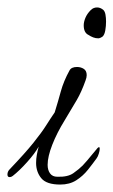

<svg xmlns="http://www.w3.org/2000/svg" viewBox="-41 -507 305 516"><path d="M223 -404Q216 -404 209.5 -406.5Q203 -409 197 -413Q184 -419 184 -439Q184 -448 188.5 -459Q193 -470 203 -480Q210 -487 220 -487Q229 -487 237 -480Q241 -476 242.5 -467.5Q244 -459 244 -449Q244 -437 242 -425.5Q240 -414 235 -409Q228 -404 223 -404ZM121 -11Q84 -11 70 -28Q56 -45 56 -69Q56 -80 58 -91Q60 -102 63 -113Q53 -95 32 -71.5Q11 -48 -7 -34Q-11 -31 -15 -31Q-21 -31 -21 -38Q-21 -46 -15 -52Q27 -96 49 -123.5Q71 -151 83 -170Q95 -189 106 -205Q115 -234 122.5 -261.5Q130 -289 146 -318Q151 -327 166 -327Q176 -327 184 -322Q192 -317 192 -305Q192 -299 189 -291Q178 -260 165.5 -238.5Q153 -217 133 -184Q112 -150 99.5 -118Q87 -86 87 -64Q87 -50 93.5 -41Q100 -32 113 -32Q141 -31 156 -41.5Q171 -52 181 -62Q194 -76 203.5 -88Q213 -100 221 -109Q227 -115 227 -107Q227 -102 224.5 -94Q222 -86 219 -82Q209 -68 195.5 -51Q182 -34 164 -22.5Q146 -11 121 -11Z"/></svg>

Font: Ingrid Darling
Style: Regular
Weight: 400
Designer: Robert E. Leuschke
Foundry: Robert E. Leuschke
Version: Version 1.010; ttfautohint (v1.8.3)